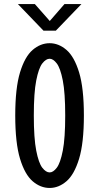

<svg xmlns="http://www.w3.org/2000/svg" viewBox="-20 -920 490 951"><path d="M226 11Q180.5 11 141.8 -22.2Q103 -55.5 79.2 -133.8Q55.5 -212 55.5 -348Q55.5 -483.5 79.2 -561.5Q103 -639.5 141.8 -672.8Q180.5 -706 226 -706Q270.5 -706 309.2 -672.8Q348 -639.5 371.8 -561.5Q395.5 -483.5 395.5 -348Q395.5 -212 371.8 -133.8Q348 -55.5 309.2 -22.2Q270.5 11 226 11ZM226 -66Q243.5 -66 261.2 -89.2Q279 -112.5 291 -173.8Q303 -235 303 -348Q303 -460.5 291 -521.5Q279 -582.5 261.2 -605.8Q243.5 -629 226 -629Q207.5 -629 189.5 -605.8Q171.5 -582.5 159.5 -521.5Q147.5 -460.5 147.5 -348Q147.5 -235 159.5 -173.8Q171.5 -112.5 189.5 -89.2Q207.5 -66 226 -66ZM68.5 -900H152.5L226.5 -816L299.5 -900H383.5L256.5 -768H195.5Z"/></svg>

Font: Trispace Condensed
Style: Regular
Weight: 400
Width: 3
Designer: Tyler Finck
Foundry: Etcetera Type Company
Version: Version 1.210; ttfautohint (v1.8.3)